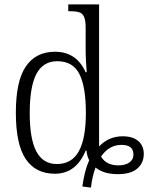

<svg xmlns="http://www.w3.org/2000/svg" viewBox="-20 -779 679 872"><path d="M354 68Q364 -5 385 -51Q374 -74 373 -95H369Q326 10 229 10Q142 10 97 -56.5Q52 -123 52 -267Q52 -411 97.5 -477.5Q143 -544 230 -544Q327 -544 369 -451H374Q372 -470 370.5 -499.5Q369 -529 369 -555V-653Q369 -686 362 -702Q355 -718 340.5 -723Q326 -728 299 -728H290V-759H430V-114Q474 -160 537 -160Q583 -160 608 -138.5Q633 -117 633 -80Q633 -39 603.5 -13.5Q574 12 515 12Q451 12 414 -18Q399 21 393 73ZM370 -266Q370 -385 340.5 -443Q311 -501 240 -501Q176 -501 145.5 -443.5Q115 -386 115 -265Q115 -147 145.5 -90.5Q176 -34 238 -34Q306 -34 338 -92Q370 -150 370 -266ZM586 -77Q586 -121 532 -121Q475 -121 439 -68Q462 -28 518 -28Q549 -28 567.5 -41Q586 -54 586 -77Z"/></svg>

Font: Noto Serif NarrowLight
Style: Regular
Weight: 300
Width: 4
Designer: Monotype Design Team
Foundry: Monotype Imaging Inc.
Version: Version 1.001